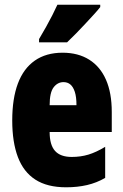

<svg xmlns="http://www.w3.org/2000/svg" viewBox="-20 -786 522 816"><path d="M246 -562Q312 -562 359 -532.5Q406 -503 430.5 -447Q455 -391 455 -310V-225H191Q191 -170 214 -144.5Q237 -119 285 -119Q323 -119 356 -129Q389 -139 427 -162V-30Q391 -9 350 0.5Q309 10 261 10Q181 10 130.5 -22.5Q80 -55 56 -118.5Q32 -182 32 -274Q32 -367 56 -431Q80 -495 128 -528.5Q176 -562 246 -562ZM250 -437Q225 -437 208 -415Q191 -393 191 -339H305Q305 -374 298 -395.5Q291 -417 279 -427Q267 -437 250 -437ZM406 -756Q396 -743 379.5 -725Q363 -707 343.5 -686Q324 -665 304 -644.5Q284 -624 265 -606H146V-620Q162 -647 176 -672Q190 -697 202 -720.5Q214 -744 224 -766H406Z"/></svg>

Font: Noto Sans Khmer ExtraCondensed Black
Style: Regular
Weight: 900
Width: 2
Designer: Danh Hong and the Monotype Design Team
Foundry: Monotype Imaging Inc.
Version: Version 2.004